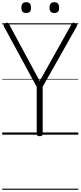

<svg xmlns="http://www.w3.org/2000/svg" viewBox="-20 -1221 730 1741"><path d="M340 14Q313 14 313 -5V-433L15 -982Q10 -992 13.5 -998.5Q17 -1005 29 -1011Q42 -1017 49 -1015Q56 -1013 63 -1000L340 -486L627 -999Q635 -1013 642.5 -1015Q650 -1017 661 -1011Q675 -1005 677.5 -998.5Q680 -992 676 -982L367 -434V-5Q367 14 340 14ZM217 -1103Q195 -1103 184.5 -1114.5Q174 -1126 174 -1151Q174 -1177 184.5 -1189Q195 -1201 217 -1201Q239 -1201 250 -1189Q261 -1177 261 -1151Q262 -1126 250.5 -1114.5Q239 -1103 217 -1103ZM473 -1103Q451 -1103 440 -1114.5Q429 -1126 429 -1151Q429 -1177 440 -1189Q451 -1201 473 -1201Q494 -1201 505 -1189Q516 -1177 516 -1151Q517 -1126 505.5 -1114.5Q494 -1103 473 -1103ZM0 490H690V500H0ZM0 -20H690V0H0ZM0 -505H690V-500H0ZM0 -1010H690V-1000H0Z"/></svg>

Font: Playwrite ES Deco Guides
Style: Regular
Weight: 400
Designer: Veronika Burian, José Scaglione
Foundry: TypeTogether
Version: Version 1.003